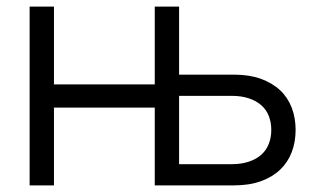

<svg xmlns="http://www.w3.org/2000/svg" viewBox="-20 -560 953 580"><path d="M69.5 0V-540H143V-305H447.5V-540H521V-334.5H687Q733 -334.5 767.8 -322Q802.5 -309.5 826 -287.5Q849.5 -265.5 861.2 -234.8Q873 -204 873 -167.5Q873 -131 861.2 -100.2Q849.5 -69.5 826 -47.2Q802.5 -25 767.8 -12.5Q733 0 687 0H447.5V-235H143V0ZM679 -64Q709.5 -64 732.2 -71.8Q755 -79.5 770 -93.2Q785 -107 792.2 -126Q799.5 -145 799.5 -167.5Q799.5 -190 792.2 -209Q785 -228 770 -241.5Q755 -255 732.2 -262.8Q709.5 -270.5 679 -270.5H521V-64Z"/></svg>

Font: Vela Sans
Style: Regular
Weight: 400
Designer: Principal design: Mikhail Sharanda - project Manrope.
Design modification: Ravid Balaliev
Foundry: Mikhail Sharanda
Version: Version 1.001